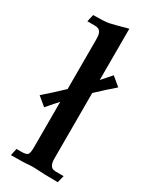

<svg xmlns="http://www.w3.org/2000/svg" viewBox="-191 -744 637 793"><g transform="rotate(30 127.0 -347.5)"><path d="M175.3 -389.6V-79.6Q175.3 -57.1 180.7 -47.6Q186 -38.1 193.4 -35.6Q200.7 -33.2 208.5 -33.2H244.6L236.3 0.5Q169.4 0.5 130.9 -2.4Q123.5 -2.9 113.3 -2.9Q106.4 -2.9 101.6 -2.4Q74.7 0.5 12.7 0.5L20 -33.2H45.4Q64 -33.2 71.5 -39.3Q79.1 -45.4 79.1 -72.8V-292Q64 -275.9 32.7 -239.3L-8.3 -273.4Q36.6 -312.5 79.1 -353V-590.8Q79.1 -612.3 73.7 -621.8Q68.4 -631.3 61 -633.8Q53.7 -636.2 45.4 -636.2H9.8L17.6 -670.4Q68.8 -670.4 90.8 -674.3Q106.4 -677.2 175.3 -696.3V-451.7Q186.5 -463.9 215.8 -497.6L256.8 -463.4Q214.8 -427.2 175.3 -389.6Z"/></g></svg>

Font: Quaaykop
Style: Medium
Weight: 500
Designer: Tup Wanders
Foundry: Free font, DO NOT SELL
Version: Version 1.00;July 31, 2023;FontCreator 11.5.0.2430 64-bit